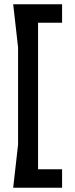

<svg xmlns="http://www.w3.org/2000/svg" viewBox="-20 -883 354 903"><path d="M42 -863 65 -660V-203L42 0H272V-87H159V-776H272V-863Z"/></svg>

Font: BackOut Medium
Style: Regular
Weight: 500
Designer: Frank Adebiaye
Foundry: Velvetyne Type Foundry
Version: Version 2.000;hotconv 1.0.109;makeotfexe 2.5.65596